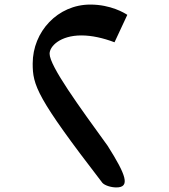

<svg xmlns="http://www.w3.org/2000/svg" viewBox="-20 -810 740 840"><path d="M489 10C551 10 532 -44 451 -172C328 -342 197 -521 197 -575C197 -608 244 -655 336 -655C381 -655 431 -644 481 -625L537 -745C525 -753 465 -790 375 -790C233 -790 123 -672 123 -532C123 -437 139 -385 428 -10C438 1 465 10 489 10Z"/></svg>

Font: Kawkab Mono
Style: Bold
Weight: 700
Monospace: yes
Designer: Abdullah Arif
Foundry: Abdullah Arif
Version: Version 1.000;PS 000.500;hotconv 1.0.88;makeotf.lib2.5.64775